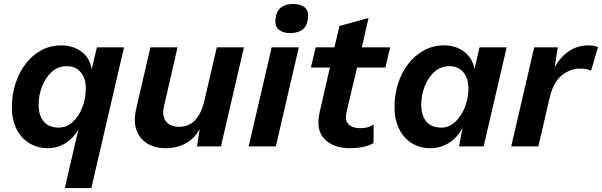

<svg xmlns="http://www.w3.org/2000/svg" viewBox="-20 -739 3038 969"><path d="M307 210 376 -87Q351 -42 310.5 -16.5Q270 9 222 9Q170 9 128.5 -16Q87 -41 63.5 -87.5Q40 -134 40 -199Q40 -261 58 -317Q76 -373 109 -416.5Q142 -460 188 -485Q234 -510 290 -510Q347 -510 389.5 -479.5Q432 -449 443 -390L469 -500H606L441 210ZM276 -95Q316 -95 347 -123.5Q378 -152 395.5 -197.5Q413 -243 413 -294Q413 -345 387 -375Q361 -405 317 -405Q273 -405 241.5 -376.5Q210 -348 192.5 -303.5Q175 -259 175 -211Q175 -156 201 -125.5Q227 -95 276 -95Z M817 9Q763 9 724 -14.5Q685 -38 669 -82Q653 -126 667 -188L739 -500H876L808 -204Q796 -154 817.5 -126.5Q839 -99 882 -99Q933 -99 965 -133Q997 -167 1012 -233L1074 -500H1211L1095 0H974L988 -88Q962 -40 917 -15.5Q872 9 817 9Z M1445 -572Q1409 -572 1388 -588.5Q1367 -605 1370 -639Q1373 -680 1396.5 -699.5Q1420 -719 1459 -719Q1497 -719 1517.5 -702Q1538 -685 1535 -653Q1532 -610 1508.5 -591Q1485 -572 1445 -572ZM1488 -500 1372 0H1235L1351 -500Z M1748 9Q1663 9 1618 -37Q1573 -83 1593 -172L1645 -398H1549L1573 -500H1668L1693 -608L1840 -648L1806 -500H1949L1925 -398H1782L1729 -173Q1719 -131 1739.5 -111.5Q1760 -92 1797 -92Q1820 -92 1836.5 -97Q1853 -102 1866 -110L1865 -17Q1838 -2 1809 3.5Q1780 9 1748 9Z M2153 9Q2100 9 2059 -16Q2018 -41 1994.5 -88Q1971 -135 1971 -199Q1971 -260 1988.5 -316Q2006 -372 2039.5 -415.5Q2073 -459 2119 -484.5Q2165 -510 2221 -510Q2277 -510 2319.5 -480.5Q2362 -451 2375 -392L2400 -500H2537L2421 0H2297L2314 -94Q2290 -46 2247 -18.5Q2204 9 2153 9ZM2208 -95Q2246 -95 2277 -123.5Q2308 -152 2326 -197.5Q2344 -243 2344 -294Q2344 -345 2318 -375Q2292 -405 2248 -405Q2204 -405 2172.5 -376.5Q2141 -348 2123.5 -303.5Q2106 -259 2106 -211Q2106 -156 2131.5 -125.5Q2157 -95 2208 -95Z M2560 0 2676 -500H2795L2779 -398Q2806 -450 2850 -480Q2894 -510 2949 -510Q2980 -510 2998 -501L2963 -382Q2954 -387 2940.5 -390Q2927 -393 2908 -393Q2857 -393 2814.5 -358Q2772 -323 2754 -246L2697 0Z"/></svg>

Font: Work Sans SemiBold
Style: Italic
Weight: 600
Italic angle: -13°
Designer: Wei Huang
Foundry: Wei Huang
Version: Version 2.012; ttfautohint (v1.8.3)